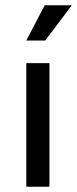

<svg xmlns="http://www.w3.org/2000/svg" viewBox="-20 -710 293 730"><path d="M80 0V-470H168V0ZM152 -556H80L150 -690H253Z"/></svg>

Font: Mukta Malar
Style: Regular
Weight: 400
Designer: Aadarsh Rajan, Girish Dalvi, Yashodeep Gholap
Foundry: Ek Type
Version: Version 2.538;PS 1.000;hotconv 16.6.51;makeotf.lib2.5.65220;